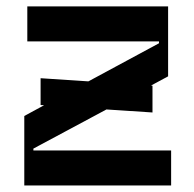

<svg xmlns="http://www.w3.org/2000/svg" viewBox="-20 -565 591 585"><path d="M81.7 -112.2 304.3 -231.5 444.6 -222.3V-304L440 -304.3L492.2 -332.4V-545.5H63.2V-438.9H464.5V-433.2L249.3 -317.1L103.7 -326.7V-245L114.3 -244.3L54 -211.6V0H501.4V-106.5H81.7Z"/></svg>

Font: Riot Sans 2.0
Style: Bold
Weight: 600
Designer: Rasmus Andersson
Foundry: rsms
Version: Version 3.006;hotconv 1.0.109;makeotfexe 2.5.65596